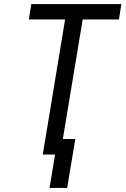

<svg xmlns="http://www.w3.org/2000/svg" viewBox="-20 -755 616 938"><path d="M222 163H308L348 -76H287L384 -660H561L573 -735H133L121 -660H298L189 0H249Z"/></svg>

Font: Iosevka Sparkle
Style: Italic
Weight: 400
Italic angle: -9°
Designer: Belleve Invis
Foundry: Belleve Invis
Version: Version 4.5.0; ttfautohint (v1.8.3)